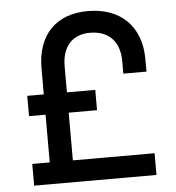

<svg xmlns="http://www.w3.org/2000/svg" viewBox="-52 -762 741 810"><g transform="rotate(-5 319.0 -357.0)"><path d="M64 -380V-294H134V-92H60V0H578V-92H232V-294H352V-380H232V-491C232 -571 274 -622 350 -622C433 -622 476 -571 476 -491V-438H574V-490C574 -630 488 -714 349 -714C215 -714 134 -632 134 -490V-380Z"/></g></svg>

Font: Space Text Medium
Style: Regular
Weight: 500
Designer: Florian Karsten (Space Text), Colophon Foundry (Space Mono)
Foundry: Florian Karsten
Version: Version 1.003;PS 001.003;hotconv 1.0.88;makeotf.lib2.5.64775